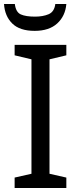

<svg xmlns="http://www.w3.org/2000/svg" viewBox="-33 -938 351 958"><path d="M298 0H40V-52L124 -71V-642L40 -662V-714H298V-662L214 -642V-71L298 -52ZM298 -918Q293 -858 252.5 -821Q212 -784 140 -784Q66 -784 28.5 -820.5Q-9 -857 -13 -918H41Q46 -877 71 -866Q96 -855 142 -855Q181 -855 209.5 -867Q238 -879 243 -918Z"/></svg>

Font: Noto Sans IKEA
Style: Regular
Weight: 400
Designer: Monotype Design Team
Foundry: Monotype Imaging Inc.
Version: Version 2.001